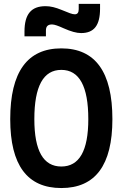

<svg xmlns="http://www.w3.org/2000/svg" viewBox="-20 -950 626 980"><path d="M293 9.8C466.3 9.8 553.7 -106.4 553.7 -341.8C553.7 -583 466.3 -703.1 293 -703.1C119.6 -703.1 32.2 -583 32.2 -341.8C32.2 -106.4 119.6 9.8 293 9.8ZM293 -100.1C201.2 -100.1 155.3 -180.2 155.3 -341.8C155.3 -509.8 201.2 -593.3 293 -593.3C384.8 -593.3 430.7 -509.8 430.7 -341.8C430.7 -180.2 384.8 -100.1 293 -100.1ZM105 -764.6H214.4V-793.9C214.4 -815.4 224.1 -825.2 245.6 -825.2C258.3 -825.2 277.8 -817.9 304.7 -805.7C342.3 -789.1 370.1 -781.2 394 -781.2C460.4 -781.2 490.7 -820.8 490.7 -905.8V-930.2H381.8V-903.3C381.8 -885.3 375 -877 361.8 -877C348.6 -877 331.1 -884.3 294.4 -899.4C263.2 -912.1 238.3 -918.5 212.4 -918.5C139.2 -918.5 105 -877.4 105 -789.1Z"/></svg>

Font: Cascadia Code NF SemiBold
Style: Regular
Weight: 600
Monospace: yes
Designer: Aaron Bell
Foundry: Saja Typeworks
Version: Version 2404.023